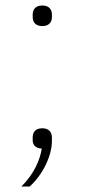

<svg xmlns="http://www.w3.org/2000/svg" viewBox="-20 -535 308 699"><path d="M134 -440C157 -440 169 -453 169 -473V-482C169 -502 157 -515 134 -515C111 -515 99 -502 99 -482V-473C99 -453 111 -440 134 -440ZM134 -68C109 -68 99 -54 99 -34V-24C99 -9 108 5 132 6C126 45 106 96 58 144H88C135 102 169 33 169 -22V-34C169 -54 158 -68 134 -68Z"/></svg>

Font: IBM Plex Arabic ExtraLight
Style: Regular
Weight: 200
Designer: Mike Abbink, Paul van der Laan, Pieter van Rosmalen, Wael Morcos, Khajak Apelian
Foundry: Bold Monday
Version: Version 1.0